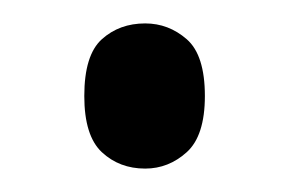

<svg xmlns="http://www.w3.org/2000/svg" viewBox="-20 -438 247 164"><path d="M104 -294Q82 -294 67 -308Q52 -322 52 -356Q52 -391 67 -404.5Q82 -418 104 -418Q124 -418 139.5 -404.5Q155 -391 155 -356Q155 -322 139.5 -308Q124 -294 104 -294Z"/></svg>

Font: Noto Serif Hebrew ExtraCondensed
Style: Regular
Weight: 400
Width: 2
Designer: Monotype Design Team
Foundry: Monotype Imaging Inc.
Version: Version 2.004; ttfautohint (v1.8.4.7-5d5b)